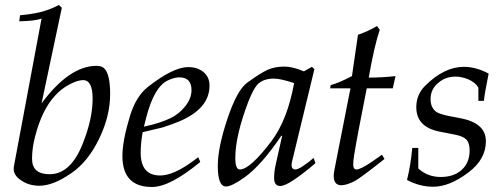

<svg xmlns="http://www.w3.org/2000/svg" viewBox="-20 -731 1999 767"><path d="M420 -356Q420 -268 377 -179Q332 -84 263 -38Q192 11 137 11Q96 11 65 -10Q28 -34 36 -69L146 -657Q121 -647 57 -646L60 -670Q104 -674 139 -682Q177 -691 215 -711L227 -700L146 -318Q257 -468 366 -468Q389 -468 400 -454Q420 -428 420 -356ZM350 -337Q350 -411 312 -411Q290 -411 257 -393.5Q224 -376 201 -350Q148 -294 120 -185Q108 -139 108 -97Q108 -35 178 -35Q262 -35 310 -156Q350 -255 350 -337Z M817 -389Q817 -297 696 -246Q673 -236 630 -222L550 -203Q542 -160 542 -121Q542 -30 620 -30Q672 -30 749 -86L772 -103L780 -84Q659 16 587 16Q469 16 469 -108Q469 -168 499 -267Q523 -346 571 -384Q672 -463 732 -463Q769 -463 793 -443Q817 -423 817 -389ZM745 -371Q745 -422 696 -422Q677 -422 651 -410Q596 -385 564 -261L555 -225Q620 -239 661 -259Q695 -275 720 -306.5Q745 -338 745 -371Z M1233 -100 1240 -79Q1133 12 1100 12Q1075 12 1075 -20Q1075 -45 1081 -72L1107 -188L1104 -189Q1026 -73 959 -24Q906 14 883 14Q850 14 850 -68Q850 -141 888 -255Q927 -372 968 -401Q1023 -441 1051 -453Q1079 -465 1116 -465Q1149 -465 1194 -446L1226 -464L1236 -455L1147 -87Q1139 -54 1160 -54Q1178 -54 1233 -100ZM1155 -399Q1101 -417 1074 -417Q1031 -417 1008 -393Q992 -375 972 -325Q920 -188 920 -100Q920 -54 938 -54Q979 -54 1065 -168Q1128 -252 1155 -399Z M1560 -427 1549 -378H1445Q1406 -182 1395 -113Q1391 -88 1391 -74Q1391 -54 1404 -54Q1420 -54 1463 -83L1506 -113L1516 -96Q1418 -18 1394 -6Q1363 9 1343 9Q1313 9 1313 -30Q1313 -40 1326 -104L1380 -378H1299L1301 -391Q1332 -399 1386 -427L1410 -592Q1451 -606 1486 -627L1497 -612Q1475 -547 1453 -421Q1506 -421 1560 -427Z M1932 -437Q1916 -358 1913 -328H1891V-381Q1880 -401 1851 -414Q1824 -425 1800 -425Q1759 -425 1731 -400Q1700 -375 1700 -335Q1700 -301 1723 -284Q1736 -275 1776 -267L1818 -259Q1921 -240 1921 -167Q1921 -94 1851 -42Q1776 15 1710 15Q1657 15 1606 -12Q1621 -74 1627 -140H1651V-58Q1688 -24 1741 -24Q1793 -24 1824.5 -52.5Q1856 -81 1856 -130Q1856 -160 1843 -173.5Q1830 -187 1798 -193L1737 -205Q1643 -223 1643 -303Q1643 -353 1678 -388Q1754 -464 1833 -464Q1882 -464 1932 -437Z"/></svg>

Font: GFS Didot
Style: Italic
Weight: 400
Italic angle: -12°
Designer: Takis Katsoulidis and George D. Matthiopoulos
Foundry: George Matthiopoulos and Takis Katsoulidis
Version: Version 1.0